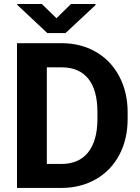

<svg xmlns="http://www.w3.org/2000/svg" viewBox="-20 -923 690 943"><path d="M63.5 0V-710.9H282.2Q376 -710.9 450 -668.7Q523.9 -626.5 565.4 -548.6Q606.9 -470.7 606.9 -371.6V-338.9Q606.9 -239.7 566.2 -162.6Q525.4 -85.4 451.2 -43Q377 -0.5 283.7 0ZM210 -592.3V-117.7H280.8Q366.7 -117.7 412.1 -173.8Q457.5 -230 458.5 -334.5V-372.1Q458.5 -480.5 413.6 -536.4Q368.7 -592.3 282.2 -592.3ZM257.3 -833.5 328.6 -903.3H449.2V-897.9L301.8 -760.7H212.4L64.9 -898.9V-903.3H185.5Z"/></svg>

Font: Robotiche
Style: Bold
Weight: 700
Designer: Google
Version: Version 2.001150; 2014